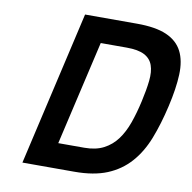

<svg xmlns="http://www.w3.org/2000/svg" viewBox="-78 -770 848 848"><g transform="rotate(10 346.0 -346.0)"><path d="M77 0 236 -692H469Q553 -692 602 -670.5Q651 -649 672.5 -607Q694 -565 691.5 -502.5Q689 -440 670 -358Q651 -275 625 -208.5Q599 -142 557.5 -95.5Q516 -49 456.5 -24.5Q397 0 310 0ZM549 -358Q561 -411 565.5 -452.5Q570 -494 560 -522.5Q550 -551 522 -565.5Q494 -580 443 -580H326L218 -112H335Q386 -112 421.5 -130.5Q457 -149 481 -181.5Q505 -214 521 -259Q537 -304 549 -358Z"/></g></svg>

Font: Panefresco 800wt
Style: Italic
Weight: 800
Foundry: Campivisivi & Chank Co
Version: Version 1.001